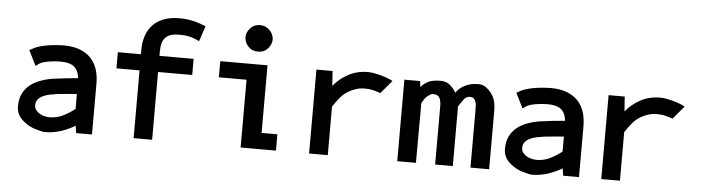

<svg xmlns="http://www.w3.org/2000/svg" viewBox="-46 -920 4109 1126"><g transform="rotate(5 2008.5 -357.5)"><path d="M298 -219Q275 -216 252.5 -211.5Q230 -207 211 -198Q193 -189 182.5 -175.5Q172 -162 172 -140Q172 -127 180 -115.5Q188 -104 200.5 -96Q213 -88 229 -83.5Q245 -79 262 -79Q304 -79 340.5 -97Q377 -115 410 -141V-229Q381 -227 353.5 -224.5Q326 -222 298 -219ZM419 -43Q402 -32 380.5 -22.5Q359 -13 346 -8Q294 10 241 10Q234 10 224 7.5Q214 5 204 2.5Q194 0 184.5 -3Q175 -6 170 -8Q130 -24 101 -54Q72 -84 72 -128Q72 -170 87 -201Q102 -232 128 -253Q154 -274 189 -287Q224 -300 264 -306Q300 -311 336 -315Q372 -319 409 -322Q404 -368 378 -389Q352 -410 298 -410Q282 -410 264 -408.5Q246 -407 228.5 -404Q211 -401 195 -396Q179 -391 169 -383L154 -372L110 -461L121 -467Q140 -479 164.5 -486.5Q189 -494 214.5 -498Q240 -502 265 -504Q290 -506 311 -506Q365 -506 404.5 -490.5Q444 -475 469.5 -448Q495 -421 507 -383Q519 -345 519 -300V0H426Z M764 -399H628V-494H764V-521Q764 -565 776.5 -602.5Q789 -640 814.5 -667Q840 -694 879 -709Q918 -724 971 -724Q1045 -724 1115 -695L1127 -691L1097 -600L1082 -607Q1055 -619 1032.5 -623.5Q1010 -628 979 -628Q921 -628 897 -602Q873 -576 873 -523V-494H1074V-399H873V0H764Z M1366 -647Q1366 -676 1388 -700.5Q1410 -725 1446 -725Q1464 -725 1478.5 -718Q1493 -711 1503.5 -700Q1514 -689 1520 -675Q1526 -661 1526 -647Q1526 -618 1504 -593.5Q1482 -569 1446 -569Q1410 -569 1388 -593.5Q1366 -618 1366 -647ZM1602 -96V0H1394V-399H1231V-494H1509V-96Z M1898 -407Q1934 -451 1985 -478.5Q2036 -506 2101 -506Q2116 -506 2133.5 -503Q2151 -500 2168.5 -495.5Q2186 -491 2202.5 -485.5Q2219 -480 2232 -474L2247 -466L2182 -389L2172 -393Q2147 -401 2130.5 -404.5Q2114 -408 2088 -408Q2063 -408 2039 -400.5Q2015 -393 1993 -380Q1968 -365 1948 -341.5Q1928 -318 1912 -293L1908 -287Q1908 -286 1907.5 -287Q1907 -288 1907 -288V0H1797V-494H1892Z M2643 -351V0H2539V-343Q2539 -374 2529.5 -392.5Q2520 -411 2490 -411Q2484 -411 2476 -407Q2470 -403 2461 -396Q2451 -389 2443.5 -378.5Q2436 -368 2429 -356L2427 -351L2426 0H2316V-480H2409L2413 -444Q2433 -469 2459 -480.5Q2485 -492 2528 -492Q2563 -492 2585 -472.5Q2607 -453 2620 -430Q2641 -460 2674.5 -476Q2708 -492 2750 -492Q2777 -492 2795.5 -478.5Q2814 -465 2826 -449Q2845 -424 2851 -399.5Q2857 -375 2857 -348V0H2747V-343Q2747 -357 2746 -370Q2745 -383 2740 -393Q2736 -402 2729 -407.5Q2722 -413 2707 -413Q2690 -413 2678 -401Q2676 -399 2670 -391Q2664 -383 2658 -374Q2650 -363 2646 -356Q2644 -353 2643 -351Z M3165 -219Q3142 -216 3119.5 -211.5Q3097 -207 3078 -198Q3060 -189 3049.5 -175.5Q3039 -162 3039 -140Q3039 -127 3047 -115.5Q3055 -104 3067.5 -96Q3080 -88 3096 -83.5Q3112 -79 3129 -79Q3171 -79 3207.5 -97Q3244 -115 3277 -141V-229Q3248 -227 3220.5 -224.5Q3193 -222 3165 -219ZM3286 -43Q3269 -32 3247.5 -22.5Q3226 -13 3213 -8Q3161 10 3108 10Q3101 10 3091 7.5Q3081 5 3071 2.5Q3061 0 3051.5 -3Q3042 -6 3037 -8Q2997 -24 2968 -54Q2939 -84 2939 -128Q2939 -170 2954 -201Q2969 -232 2995 -253Q3021 -274 3056 -287Q3091 -300 3131 -306Q3167 -311 3203 -315Q3239 -319 3276 -322Q3271 -368 3245 -389Q3219 -410 3165 -410Q3149 -410 3131 -408.5Q3113 -407 3095.5 -404Q3078 -401 3062 -396Q3046 -391 3036 -383L3021 -372L2977 -461L2988 -467Q3007 -479 3031.5 -486.5Q3056 -494 3081.5 -498Q3107 -502 3132 -504Q3157 -506 3178 -506Q3232 -506 3271.5 -490.5Q3311 -475 3336.5 -448Q3362 -421 3374 -383Q3386 -345 3386 -300V0H3293Z M3618 -407Q3654 -451 3705 -478.5Q3756 -506 3821 -506Q3836 -506 3853.5 -503Q3871 -500 3888.5 -495.5Q3906 -491 3922.5 -485.5Q3939 -480 3952 -474L3967 -466L3902 -389L3892 -393Q3867 -401 3850.5 -404.5Q3834 -408 3808 -408Q3783 -408 3759 -400.5Q3735 -393 3713 -380Q3688 -365 3668 -341.5Q3648 -318 3632 -293L3628 -287Q3628 -286 3627.5 -287Q3627 -288 3627 -288V0H3517V-494H3612Z"/></g></svg>

Font: Codetta
Style: Bold
Weight: 700
Designer: Ulrich Proeller
Foundry: PROSA GmbH
Version: Version 2.00;September 29, 2018;FontCreator 11.5.0.2427 64-b